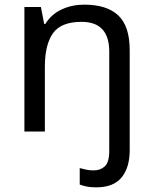

<svg xmlns="http://www.w3.org/2000/svg" viewBox="-20 -566 658 826"><path d="M394 240Q370 240 353 236.5Q336 233 323 228V157Q337 161 351 164Q365 167 383 167Q412 167 431 149.5Q450 132 450 83V-344Q450 -472 331 -472Q242 -472 207.5 -422.5Q173 -373 173 -279V0H85V-536H156L170 -463H175Q201 -505 245.5 -525.5Q290 -546 342 -546Q440 -546 489 -499.5Q538 -453 538 -350V80Q538 155 503 197.5Q468 240 394 240Z"/></svg>

Font: Noto IKEA Simplified Chinese
Style: Regular
Weight: 400
Designer: Monotype Design Team
Foundry: Monotype Imaging Inc.
Version: Version 1.100